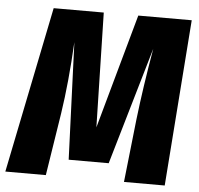

<svg xmlns="http://www.w3.org/2000/svg" viewBox="-65 -746 827 798"><g transform="rotate(5 349.0 -347.0)"><path d="M651 0H481L510 -264Q526 -401 554 -562L411 -72H244L225 -561Q216 -392 196 -261L155 0H-14L127 -694H336L347 -216L480 -694H703Z"/></g></svg>

Font: Fira Sans Condensed ExtraBold
Style: Italic
Weight: 800
Width: 3
Italic angle: -8°
Designer: bBox Type GmbH & Carrois Corporate GbR & Edenspiekermann AG
Foundry: bBox Type GmbH & Carrois Corporate GbR & Edenspiekermann AG
Version: Version 4.301